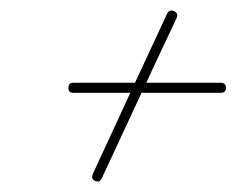

<svg xmlns="http://www.w3.org/2000/svg" viewBox="-20 -460 446 362"><path d="M313 -426Q277 -350 242 -274.5Q207 -199 172 -124Q168 -115 159 -119Q151 -123 155 -132Q190 -208 225 -283.5Q260 -359 295 -434Q299 -443 308 -439Q317 -435 313 -426ZM109 -294Q109 -304 118 -304Q188 -304 257.5 -304Q327 -304 396 -304Q406 -304 406 -294Q406 -285 396 -285Q327 -285 257.5 -285Q188 -285 118 -285Q109 -285 109 -294Z"/></svg>

Font: FRB American Cursive Guidelines Extralight
Style: Italic
Weight: 200
Italic angle: -25°
Version: Version 2.0;Modular Font Editor K font №1